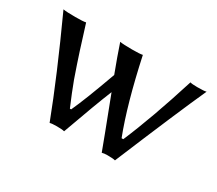

<svg xmlns="http://www.w3.org/2000/svg" viewBox="-88 -611 898 793"><g transform="rotate(30 361.0 -214.0)"><path d="M205 4Q135 -180 20 -431Q36 -428 78 -428Q115 -428 128 -431Q131 -422 145.5 -375.5Q160 -329 164.5 -315Q169 -301 182 -262Q195 -223 203 -201Q211 -179 223.5 -148Q236 -117 248 -89H254Q285 -156 337 -301Q309 -375 290 -432Q306 -429 348 -429Q385 -429 398 -432Q443 -222 494 -90H502Q561 -228 625 -432Q634 -429 659 -429Q693 -429 702 -432Q642 -300 516 3Q507 0 479 0Q463 0 453 3Q442 -28 363 -234Q333 -161 274 4Q265 1 238 1Q215 1 205 4Z"/></g></svg>

Font: Libertinus Sans
Style: Regular
Weight: 400
Designer: Philipp H. Poll
Foundry: Khaled Hosny
Version: Version 6.1